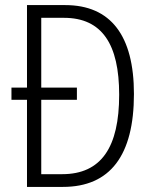

<svg xmlns="http://www.w3.org/2000/svg" viewBox="-20 -734 602 754"><path d="M236 -714H86V-390H25V-342H86V0H227C413 0 506 -124 506 -365C506 -594 415 -714 236 -714ZM231 -664C381 -664 448 -560 448 -362C448 -156 378 -50 224 -50H142V-342H282V-390H142V-664Z"/></svg>

Font: Noto Sans Arabic UI Cn Lt
Style: Regular
Weight: 300
Width: 3
Designer: Monotype Design Team, Nadine Chahine and Nizar Qandah
Foundry: Monotype Imaging Inc.
Version: Version 2.010